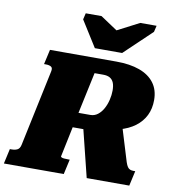

<svg xmlns="http://www.w3.org/2000/svg" viewBox="-140 -1048 1036 1137"><g transform="rotate(10 378.0 -480.0)"><path d="M372 -766H536L700 -922L709 -960H611L427 -865L522 -864L378 -960H283L274 -922ZM379 -319 605 -363 675 -134Q681 -116 687.5 -106.5Q694 -97 703 -93.5Q712 -90 724 -90H734L714 0H458ZM340 -90 320 0H-40L-20 -90H-9Q11 -90 25 -97Q39 -104 44 -126L141 -585Q146 -607 134.5 -614Q123 -621 103 -621H92L112 -710H512Q593 -710 651 -689Q709 -668 740 -626.5Q771 -585 771 -524Q771 -472 751 -431.5Q731 -391 692.5 -362Q654 -333 598 -318Q542 -303 471 -302Q463 -297 459 -294Q455 -291 453 -288Q451 -285 446 -282H324L286 -100Q286 -97 291 -94.5Q296 -92 305.5 -91Q315 -90 329 -90ZM448 -620H396L343 -372H414Q439 -372 458.5 -387Q478 -402 491.5 -426.5Q505 -451 512 -480.5Q519 -510 519 -537Q519 -566 511.5 -584Q504 -602 488.5 -611Q473 -620 448 -620Z"/></g></svg>

Font: Roboto Serif 20pt Black
Style: Italic
Weight: 900
Italic angle: -10°
Version: Version 1.008